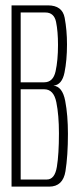

<svg xmlns="http://www.w3.org/2000/svg" viewBox="-20 -695 307 715"><path d="M23 0V-675H158.5Q212 -675 220.8 -628.8Q229.5 -582.5 229.5 -529.5Q229.5 -470.5 220.2 -424.8Q211 -379 179 -376Q212.5 -373 222.8 -319.5Q233 -266 233 -196.5Q233 -115 223.8 -57.5Q214.5 0 163 0ZM57 -26.5H154.5Q184 -26.5 191.8 -73.8Q199.5 -121 199.5 -198.5Q199.5 -266 189.8 -314.2Q180 -362.5 145 -362.5H57ZM57 -388.5H144.5Q178 -388.5 187 -429.5Q196 -470.5 196 -527.5Q196 -578 188.8 -613.2Q181.5 -648.5 149 -648.5H57Z"/></svg>

Font: Anybody Condensed ExtraLight
Style: Regular
Weight: 200
Width: 3
Designer: Tyler Finck
Foundry: Etcetera Type Company
Version: Version 1.010; ttfautohint (v1.8.3) -l 8 -r 50 -G 200 -x 14 